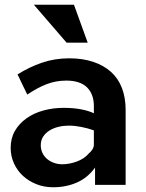

<svg xmlns="http://www.w3.org/2000/svg" viewBox="-20 -780 614 810"><path d="M381 0V-73Q350 -30 304.5 -10Q259 10 204 10Q166 10 133.5 -3Q101 -16 77 -38Q53 -60 39 -90.5Q25 -121 25 -156Q25 -197 43 -228Q61 -259 92 -281Q123 -303 163.5 -314Q204 -325 248 -325Q291 -325 323.5 -318.5Q356 -312 376 -302V-333Q376 -358 368.5 -378Q361 -398 346.5 -412Q332 -426 310 -433Q288 -440 260 -440Q216 -440 177 -425Q138 -410 95 -381L54 -466Q103 -497 157 -515.5Q211 -534 272 -534Q329 -534 373.5 -519Q418 -504 448.5 -476.5Q479 -449 494.5 -408.5Q510 -368 510 -317V0ZM354 -132Q364 -140 370 -150Q376 -160 376 -169V-230Q351 -239 323 -244.5Q295 -250 270 -250Q248 -250 227 -245Q206 -240 189 -229.5Q172 -219 162 -203.5Q152 -188 152 -167Q152 -150 159 -135Q166 -120 178.5 -109.5Q191 -99 207.5 -93Q224 -87 243 -87Q258 -87 273.5 -90Q289 -93 304 -98.5Q319 -104 332 -112.5Q345 -121 354 -132ZM292 -760 350 -600H261L123 -760Z"/></svg>

Font: Rising Sun
Style: Bold
Weight: 700
Designer: Matt McInerney, Pablo Impallari, Rodrigo Fuenzalida (Raleway font), Stephen Hutchings (Greek), Cristiano Sobral (main ch
Foundry: The Rising Sun Project Authors
Version: Version 4.327; ttfautohint (v1.8.4.7-5d5b-dirty)